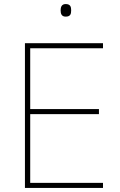

<svg xmlns="http://www.w3.org/2000/svg" viewBox="-20 -927 590 947"><path d="M304 -907C284 -907 279 -892 279 -876C279 -859 284 -845 304 -845C328 -845 331 -859 331 -876C331 -892 328 -907 304 -907ZM488 0V-25H129V-364H468V-389H129V-689H488V-714H103V0Z"/></svg>

Font: Noto Sans Sinhala Thin
Style: Regular
Weight: 100
Designer: Jelle Bosma - Monotype Design Team
Foundry: Monotype Imaging Inc.
Version: Version 2.006